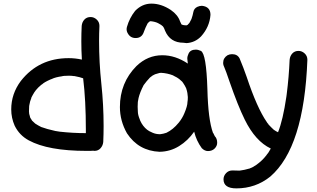

<svg xmlns="http://www.w3.org/2000/svg" viewBox="-20 -821 1751 1060"><path d="M454 -86V-105Q454 -268 439 -389H438Q423 -395 391 -401H387Q376 -403 360 -403L334 -402Q333 -402 330.5 -401.5Q328 -401 326 -401Q324 -401 323 -400Q286 -395 266 -385L258 -382Q224 -367 213 -356Q212 -356 210.5 -354.5Q209 -353 207 -352Q191 -339 177 -322L176 -320Q171 -315 161 -297L153 -282V-280Q145 -261 142 -241L141 -235Q140 -221 140 -206Q140 -192 145 -179Q145 -172 156 -157V-156Q167 -145 172 -141Q172 -140 173 -140Q174 -140 174 -139Q189 -129 209 -119H210Q236 -109 285 -98L310 -94Q382 -86 454 -86ZM458 12Q246 12 139 -46Q87 -74 61 -127Q42 -170 42 -217Q42 -303 95 -374Q194 -500 359 -500Q396 -500 432 -492Q429 -543 429 -593Q429 -636 431 -678Q433 -699 446 -713Q459 -727 480 -727Q499 -727 514 -713Q529 -699 529 -678Q527 -636 527 -595Q527 -476 539.5 -359Q552 -242 552 -125Q552 -81 550 -37Q548 -17 535 -2.5Q522 12 501 12L495 11Q489 12 458 12Z M741 -204Q741 -207 740 -208ZM864 -80Q882 -82 899 -88Q936 -106 966 -143Q967 -143 967 -144Q987 -169 998 -196Q1015 -236 1015 -258Q1017 -267 1017 -285Q1016 -297 1014.5 -307.5Q1013 -318 1007 -336Q1007 -337 1006 -337Q1003 -345 991 -363Q988 -366 986 -370Q971 -384 969 -385Q959 -393 940 -402Q937 -403 935 -405Q904 -417 869 -419Q867 -418 860 -418L836 -411Q823 -406 808 -393Q789 -373 773 -351Q752 -310 745 -280Q742 -260 741 -258L740 -232L741 -206Q741 -187 752 -161Q752 -159 754 -155Q768 -124 792 -105Q796 -103 804 -97L823 -88Q841 -80 864 -80ZM1015 -258 1016 -263V-259ZM861 17Q745 12 681 -85Q642 -154 642 -230Q642 -364 733 -456Q795 -516 876 -516Q948 -516 1017 -470L1014 -497Q1014 -511 1021 -525Q1031 -547 1061 -547Q1074 -547 1089 -540Q1119 -525 1125 -329Q1129 -161 1156 -87H1157L1166 -69Q1179 -56 1179 -33Q1179 -15 1165 -1Q1151 13 1128 13Q1110 13 1094 -3Q1064 -44 1052 -94Q1018 -45 969 -14.5Q920 16 861 17ZM1010 -583Q1005 -583 993 -585Q919 -585 891 -652Q883 -675 875 -679Q875 -681 853 -693Q838 -701 812 -704Q807 -704 803 -700Q794 -692 794 -690Q783 -669 775 -647Q764 -611 729 -611Q700 -611 686 -636Q679 -647 679 -660Q679 -666 681 -673Q695 -722 726 -761Q765 -801 816 -801Q870 -801 923 -766Q962 -739 974 -703L982 -686Q984 -685 986.5 -684.5Q989 -684 990 -683Q1000 -681 1011 -681Q1011 -683 1015 -683Q1017 -686 1019.5 -688Q1022 -690 1022.5 -691Q1023 -692 1024 -692.5Q1025 -693 1026 -695Q1036 -713 1036.5 -715Q1037 -717 1038 -719Q1044 -736 1047.5 -755Q1051 -774 1069 -783Q1082 -789 1095 -789Q1142 -784 1142 -739Q1137 -672 1090 -620Q1057 -586 1010 -583Z M1359 109 1362 108H1360Q1374 104 1394 90Q1427 67 1450 37Q1451 37 1451 36Q1451 35 1452 34Q1461 25 1475 -1Q1390 -41 1331 -161Q1293 -238 1247 -371Q1227 -430 1219 -448Q1212 -461 1212 -474Q1212 -501 1236 -516Q1248 -522 1261 -522Q1291 -522 1303 -498Q1324 -448 1342 -396Q1399 -225 1453 -147Q1456 -141 1461 -137L1462 -134Q1470 -125 1477.5 -118Q1485 -111 1491 -105Q1495 -103 1497 -101Q1504 -96 1515 -91Q1542 -158 1561 -287L1563 -302Q1575 -396 1579 -491Q1581 -512 1594 -526Q1607 -540 1628 -540Q1647 -540 1662 -526Q1677 -512 1677 -491Q1659 -7 1472 154Q1391 219 1285 219Q1214 219 1214 169Q1214 150 1228 135Q1242 120 1263 120Q1276 121 1303 121Q1328 118 1359 109Z"/></svg>

Font: Bad Comic
Style: Regular
Weight: 400
Designer: GGBotNet
Foundry: f0n7
Version: 0.9